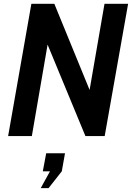

<svg xmlns="http://www.w3.org/2000/svg" viewBox="-20 -720 700 1016"><path d="M23 0 146 -700H267.5L476.5 -189.5L444 -185.5L533 -700H658L534 0H432L209 -539L242 -543L148.5 0ZM237 275.5H195.5L244.5 186.5H206.5L224.5 91H324L307 186.5Z"/></svg>

Font: Cabin
Style: Bold Italic
Weight: 700
Width: 4
Italic angle: -10°
Designer: Pablo Impallari
Foundry: Pablo Impallari. http://www.impallari.com Igino Marini. http://www.ikern.com
Version: Version 3.001